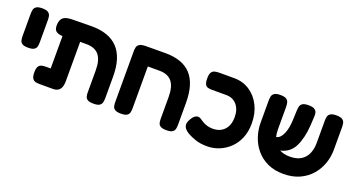

<svg xmlns="http://www.w3.org/2000/svg" viewBox="-44 -1074 2902 1581"><g transform="rotate(20 1407.0 -283.0)"><path d="M124 -240Q87 -240 71.5 -251Q56 -262 52.5 -279.5Q49 -297 49 -316V-509Q49 -528 52.5 -545Q56 -562 72 -573.5Q88 -585 125 -585Q161 -585 177 -573.5Q193 -562 196.5 -544.5Q200 -527 200 -508V-315Q200 -296 196.5 -279Q193 -262 177 -251Q161 -240 124 -240Z M319 9Q299 9 281.5 5.5Q264 2 253 -14.5Q242 -31 242 -67Q242 -104 253 -120Q264 -136 281.5 -139.5Q299 -143 318 -143H358V-427Q324 -428 303.5 -441.5Q283 -455 283 -492Q283 -540 306 -561Q329 -582 386 -583L554 -585Q864 -587 864 -257V-68Q864 -48 860 -30.5Q856 -13 840.5 -2Q825 9 788 9Q752 9 736 -1Q720 -11 716 -27Q712 -43 712 -61V-255Q712 -345 676.5 -388.5Q641 -432 566 -432H511V-86Q511 9 434 9Z M1028 9Q991 9 975 -2Q959 -13 955.5 -30Q952 -47 952 -67V-508Q952 -527 955.5 -544Q959 -561 975 -572Q991 -583 1028 -584L1203 -585Q1354 -585 1428 -504.5Q1502 -424 1502 -257V-68Q1502 -48 1498.5 -30.5Q1495 -13 1479 -2Q1463 9 1427 9Q1391 9 1375 -1Q1359 -11 1355 -27Q1351 -43 1351 -61V-255Q1351 -345 1315.5 -388.5Q1280 -432 1206 -432H1104V-68Q1104 -48 1100.5 -30.5Q1097 -13 1081 -2Q1065 9 1028 9Z M1787 19Q1727 19 1684.5 4.5Q1642 -10 1614 -26Q1566 -53 1563 -90Q1562 -111 1581 -144Q1605 -185 1637 -185Q1648 -185 1659 -177.5Q1670 -170 1680 -164Q1725 -133 1781 -133Q1844 -133 1881.5 -173Q1919 -213 1919 -284Q1919 -351 1884.5 -391.5Q1850 -432 1791 -432H1665Q1646 -432 1630.5 -436Q1615 -440 1606 -456Q1597 -472 1597 -508Q1597 -545 1608 -561Q1619 -577 1637 -581Q1655 -585 1674 -585H1806Q1882 -585 1941.5 -546Q2001 -507 2035 -439Q2069 -371 2069 -284Q2069 -210 2045 -153.5Q2021 -97 1980 -58.5Q1939 -20 1889 -0.5Q1839 19 1787 19Z M2453 18Q2374 18 2314.5 -10Q2255 -38 2215 -85.5Q2175 -133 2155 -192.5Q2135 -252 2135 -314V-508Q2135 -527 2138.5 -544.5Q2142 -562 2158.5 -573.5Q2175 -585 2211 -585Q2248 -585 2264 -574Q2280 -563 2284 -545Q2288 -527 2288 -507V-314Q2288 -278 2295 -248Q2330 -252 2353 -303Q2376 -354 2378 -437L2381 -514Q2382 -532 2386 -548Q2390 -564 2406 -574.5Q2422 -585 2458 -585Q2495 -585 2511.5 -573.5Q2528 -562 2531.5 -544.5Q2535 -527 2533 -508L2529 -435Q2521 -320 2484.5 -246.5Q2448 -173 2365 -154Q2403 -134 2455 -134Q2517 -134 2554.5 -158.5Q2592 -183 2609 -224Q2626 -265 2626 -315V-514Q2626 -531 2630 -547.5Q2634 -564 2650.5 -574.5Q2667 -585 2702 -585Q2739 -585 2755 -573.5Q2771 -562 2774.5 -544.5Q2778 -527 2778 -507V-312Q2778 -249 2757.5 -190.5Q2737 -132 2696.5 -85Q2656 -38 2595 -10Q2534 18 2453 18Z"/></g></svg>

Font: Fredoka SemiBold
Style: Regular
Weight: 600
Designer: Ben Nathan
Foundry: Milena B. Brandão, Ben Nathan
Version: Version 2.001